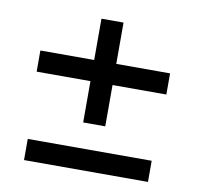

<svg xmlns="http://www.w3.org/2000/svg" viewBox="-64 -659 679 656"><g transform="rotate(10 275.0 -331.0)"><path d="M236.7 -232.5V-375.8H50V-449.2H236.7V-592.5H313.3V-449.2H500V-375.8H313.3V-232.5ZM60 -70.8V-144.2H490V-70.8Z"/></g></svg>

Font: Funnel Sans
Style: Regular
Weight: 400
Designer: NORD ID, Kristian Moeller
Foundry: Dicotype
Version: Version 1.000